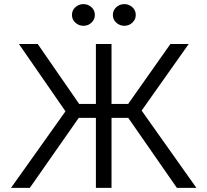

<svg xmlns="http://www.w3.org/2000/svg" viewBox="-20 -914 1008 934"><path d="M33.5 0 298.5 -372.5 72 -700H163.5L365 -408.5H446.5V-700H522.5V-408.5H603.5L809 -700H898L669 -376L935.5 0H840.5L604 -340.5H522.5V0H446.5V-340.5H363L125 0ZM386 -788.5Q363 -788.5 346.5 -803.8Q330 -819 330 -841.5Q330 -864 346.8 -879Q363.5 -894 386 -894Q408 -894 424.8 -879Q441.5 -864 441.5 -841.5Q441.5 -819 425 -803.8Q408.5 -788.5 386 -788.5ZM585 -788.5Q562 -788.5 545.5 -803.8Q529 -819 529 -841.5Q529 -863.5 545.5 -878.8Q562 -894 585 -894Q607 -894 623.8 -879Q640.5 -864 640.5 -841.5Q640.5 -819 623.8 -803.8Q607 -788.5 585 -788.5Z"/></svg>

Font: Geologica ExtraLight
Style: Regular
Weight: 200
Designer: Sindre Bremnes, Frode Helland
Foundry: Monokrom Skriftforlag AS
Version: Version 1.010; ttfautohint (v1.8.4.7-5d5b);gftools[0.9.28]